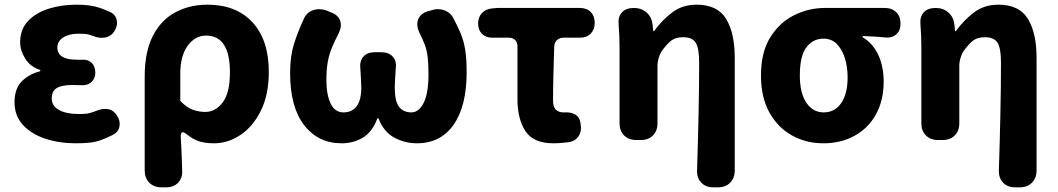

<svg xmlns="http://www.w3.org/2000/svg" viewBox="-20 -598 4517 820"><path d="M304 14Q232 14 172.5 -6Q113 -26 77.5 -65Q42 -104 42 -161Q42 -218 72 -249.5Q102 -281 152 -294V-299Q109 -313 87.5 -348Q66 -383 66 -417Q66 -473 100 -508.5Q134 -544 188.5 -561Q243 -578 306 -578Q340 -578 363.5 -574.5Q387 -571 406 -564.5Q425 -558 447 -548Q472 -538 478 -514.5Q484 -491 470 -467Q457 -445 434.5 -439Q412 -433 387 -441Q375 -445 367 -448Q359 -451 348 -452.5Q337 -454 315 -454Q275 -454 250 -438Q225 -422 225 -395Q225 -343 308 -343Q316 -343 321.5 -343Q327 -343 329 -343Q355 -345 371 -330Q387 -315 387 -288Q387 -263 371 -248Q355 -233 329 -234Q325 -234 312 -234.5Q299 -235 290 -235Q244 -235 222.5 -222Q201 -209 201 -177Q201 -146 231.5 -128.5Q262 -111 320 -111Q347 -111 361 -114.5Q375 -118 395 -126Q421 -136 443.5 -131.5Q466 -127 480 -104Q495 -81 490 -57Q485 -33 460 -21Q434 -8 412 0Q390 8 365 11Q340 14 304 14Z M669 202Q637 202 617.5 182Q598 162 598 130V-271Q598 -377 633 -445Q668 -513 729 -545.5Q790 -578 866 -578Q989 -578 1058.5 -502.5Q1128 -427 1128 -291Q1128 -194 1094.5 -126Q1061 -58 1007.5 -22Q954 14 894 14Q857 14 830.5 5.5Q804 -3 777 -25Q751 -46 752 -14Q754 23 755 43.5Q756 64 756.5 82Q757 100 758 130Q760 162 741 182Q722 202 690 202ZM857 -120Q900 -120 931 -160.5Q962 -201 962 -289Q962 -446 860 -446Q813 -446 781.5 -402.5Q750 -359 750 -285V-167Q778 -138 804 -129Q830 -120 857 -120Z M1439 14Q1339 14 1279 -63.5Q1219 -141 1219 -286Q1219 -357 1235 -408.5Q1251 -460 1276 -514Q1288 -544 1316 -554Q1344 -564 1375 -553L1394 -545Q1424 -534 1432.5 -510Q1441 -486 1427 -457Q1410 -424 1398 -395.5Q1386 -367 1380 -334.5Q1374 -302 1374 -255Q1374 -194 1392 -156Q1410 -118 1447 -118Q1483 -118 1503 -144Q1523 -170 1523 -225Q1523 -232 1522 -248.5Q1521 -265 1520.5 -281Q1520 -297 1519 -304Q1515 -336 1531.5 -355.5Q1548 -375 1581 -375H1608Q1641 -375 1658 -355.5Q1675 -336 1670 -304Q1670 -300 1669 -285Q1668 -270 1667 -253Q1666 -236 1666 -225Q1666 -165 1684.5 -141.5Q1703 -118 1737 -118Q1769 -118 1789.5 -159Q1810 -200 1810 -279Q1810 -326 1806.5 -355Q1803 -384 1794 -407.5Q1785 -431 1770 -461Q1757 -490 1765.5 -514Q1774 -538 1804 -549L1819 -553Q1849 -564 1877.5 -554Q1906 -544 1919 -515Q1936 -483 1948 -454Q1960 -425 1966.5 -387Q1973 -349 1973 -290Q1973 -145 1917.5 -65.5Q1862 14 1760 14Q1710 14 1664.5 -10Q1619 -34 1596 -93H1592Q1570 -34 1529.5 -10Q1489 14 1439 14Z M2344 14Q2258 14 2224 -38Q2190 -90 2190 -175V-400Q2190 -417 2180 -427Q2170 -437 2153 -437H2082Q2055 -437 2038.5 -453.5Q2022 -470 2022 -497Q2022 -525 2038.5 -542.5Q2055 -560 2082 -562L2105 -564H2457Q2486 -564 2503 -546.5Q2520 -529 2520 -500Q2520 -472 2503 -454.5Q2486 -437 2457 -437H2386Q2370 -437 2359 -427Q2348 -417 2347 -400Q2345 -336 2343.5 -279Q2342 -222 2342 -169Q2342 -140 2354.5 -129Q2367 -118 2386 -118Q2392 -118 2393.5 -118Q2395 -118 2396 -118Q2420 -119 2437.5 -108.5Q2455 -98 2459 -74L2460 -66Q2465 -38 2451.5 -17Q2438 4 2411 9Q2406 10 2383 12Q2360 14 2344 14Z M3026 202Q2994 202 2975 182Q2956 162 2957 130Q2961 8 2963.5 -111.5Q2966 -231 2966 -330Q2966 -393 2951 -416Q2936 -439 2898 -439Q2867 -439 2849.5 -426.5Q2832 -414 2810 -385Q2800 -372 2794 -353Q2788 -334 2788 -317V-71Q2788 -39 2768.5 -19.5Q2749 0 2717 0H2697Q2665 0 2645.5 -19.5Q2626 -39 2626 -71V-392Q2626 -426 2625 -445.5Q2624 -465 2622 -494Q2619 -526 2636 -545Q2653 -564 2687 -564Q2719 -564 2741 -545Q2763 -526 2767 -494L2770 -465H2773Q2810 -515 2853 -546.5Q2896 -578 2955 -578Q3044 -578 3081 -517.5Q3118 -457 3118 -351V130Q3118 162 3098.5 182Q3079 202 3047 202Z M3496 14Q3423 14 3362.5 -19.5Q3302 -53 3266 -117.5Q3230 -182 3230 -276Q3230 -374 3269 -437.5Q3308 -501 3370.5 -532.5Q3433 -564 3503 -564H3759Q3789 -564 3807.5 -546Q3826 -528 3826 -497Q3826 -467 3807.5 -451Q3789 -435 3759 -438Q3744 -440 3734 -440.5Q3724 -441 3709 -442Q3694 -443 3664 -444V-439Q3707 -414 3730.5 -364.5Q3754 -315 3754 -250Q3754 -169 3721 -109.5Q3688 -50 3629.5 -18Q3571 14 3496 14ZM3498 -118Q3545 -118 3572.5 -157.5Q3600 -197 3600 -267Q3600 -313 3588 -350.5Q3576 -388 3553.5 -410.5Q3531 -433 3498 -433Q3452 -433 3424 -396Q3396 -359 3396 -276Q3396 -200 3424 -159Q3452 -118 3498 -118Z M4315 202Q4283 202 4264 182Q4245 162 4246 130Q4250 8 4252.5 -111.5Q4255 -231 4255 -330Q4255 -393 4240 -416Q4225 -439 4187 -439Q4156 -439 4138.5 -426.5Q4121 -414 4099 -385Q4089 -372 4083 -353Q4077 -334 4077 -317V-71Q4077 -39 4057.5 -19.5Q4038 0 4006 0H3986Q3954 0 3934.5 -19.5Q3915 -39 3915 -71V-392Q3915 -426 3914 -445.5Q3913 -465 3911 -494Q3908 -526 3925 -545Q3942 -564 3976 -564Q4008 -564 4030 -545Q4052 -526 4056 -494L4059 -465H4062Q4099 -515 4142 -546.5Q4185 -578 4244 -578Q4333 -578 4370 -517.5Q4407 -457 4407 -351V130Q4407 162 4387.5 182Q4368 202 4336 202Z"/></svg>

Font: Chiron GoRound TC EB
Style: Regular
Weight: 700
Designer: Ryoko NISHIZUKA 西塚涼子 (kana, bopomofo & ideographs); Paul D. Hunt (Latin, Greek & Cyrillic); Sandoll Communications 산돌커뮤니
Foundry: Adobe
Version: Version 1.000;hotconv 1.1.1;makeotfexe 2.6.0